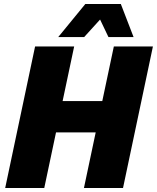

<svg xmlns="http://www.w3.org/2000/svg" viewBox="-20 -943 787 963"><path d="M6 0 156 -710H352L294 -436H493L551 -710H747L597 0H401L460 -279H261L202 0ZM272 -757 408 -923H586L650 -757H524L482 -845L402 -757Z"/></svg>

Font: Geist Black
Style: Italic
Weight: 900
Italic angle: -12°
Designer: Basement.studio, Andrés Briganti, Mateo Zaragoza
Foundry: Basement.studio, Vercel, Andrés Briganti, Guido Ferreyra, Mateo Zaragoza
Version: Version 1.500; ttfautohint (v1.8.4.7-5d5b)